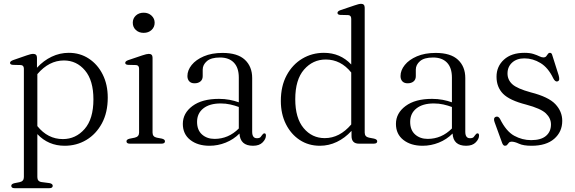

<svg xmlns="http://www.w3.org/2000/svg" viewBox="-20 -752 3008 1005"><path d="M173.5 -450V-397.5Q208 -435 250.5 -455.2Q293 -475.5 340 -475.5Q399 -475.5 445 -445.2Q491 -415 517.5 -362.2Q544 -309.5 544 -241Q544 -163 513.5 -106.5Q483 -50 432 -19.5Q381 11 318.5 11Q233 11 175.5 -50V175Q175.5 198 197.5 201L239.5 206.5Q256 210 256 220.5Q256 233 238 233H56.5Q39 233 39 220.5Q39 211 55 207L82.5 201.5Q105 197 105 175V-392Q105 -410.5 89 -411.5L47.5 -412.5Q32.5 -413.5 32.5 -423Q32.5 -431.5 49 -437.5L119.5 -462Q142 -470 153.5 -470Q173.5 -470 173.5 -450ZM314.5 -435.5Q236.5 -435.5 175.5 -364V-92Q230 -24 309 -24Q376.5 -24 422.8 -76.8Q469 -129.5 469 -232Q469 -331 425 -383.2Q381 -435.5 314.5 -435.5Z M732 -580Q707 -580 691 -595Q675 -610 675 -633Q675 -655.5 691 -670.5Q707 -685.5 732 -685.5Q757 -685.5 773.2 -670.2Q789.5 -655 789.5 -633Q789.5 -610 773.2 -595Q757 -580 732 -580ZM778.5 -450V-58Q778.5 -36 800.5 -31.5L827 -26.5Q843.5 -22.5 843.5 -12.5Q843.5 0 825 0H659.5Q642 0 642 -12.5Q642 -22 658 -26L685.5 -31.5Q708 -36.5 708 -58V-392Q708 -410.5 692 -411.5L650.5 -412.5Q635.5 -413.5 635.5 -423Q635.5 -432 652 -437.5L724.5 -462Q748 -470 759 -470Q778.5 -470 778.5 -450Z M937 -103.5Q937 -159.5 987.2 -197Q1037.5 -234.5 1126 -234.5Q1155.5 -234.5 1181.8 -229.5Q1208 -224.5 1230 -216.5V-346Q1230 -397.5 1204.2 -424.2Q1178.5 -451 1131.5 -451Q1085 -451 1063 -432Q1041 -413 1041 -387.5V-353.5Q1041 -335.5 1029.2 -325.8Q1017.5 -316 998 -316Q980.5 -316 970.8 -326.2Q961 -336.5 961 -354Q961 -384 983.2 -411.8Q1005.5 -439.5 1046.8 -457.2Q1088 -475 1145 -475Q1223.5 -475 1261.8 -439.2Q1300 -403.5 1300 -343.5V-62.5Q1300 -28.5 1324.5 -28.5Q1338.5 -28.5 1343.8 -34.5Q1349 -40.5 1353 -46.5Q1358.5 -54 1364 -54Q1372 -54 1372 -42.5Q1372 -24.5 1354.8 -6.8Q1337.5 11 1304.5 11Q1237 11 1233.5 -53Q1202.5 -22 1161.5 -5.5Q1120.5 11 1076.5 11Q1015 11 976 -19.5Q937 -50 937 -103.5ZM1011.5 -114Q1011.5 -71 1037.5 -48Q1063.5 -25 1103 -25Q1176 -25 1230 -79.5V-192Q1208.5 -200 1185.2 -205.2Q1162 -210.5 1135 -210.5Q1077 -210.5 1044.2 -184.5Q1011.5 -158.5 1011.5 -114Z M1450 -223.5Q1450 -301.5 1480.5 -358Q1511 -414.5 1562.2 -445Q1613.5 -475.5 1675.5 -475.5Q1761 -475.5 1818.5 -414.5V-653.5Q1818.5 -672 1802.5 -673L1761 -674Q1746.5 -675 1746.5 -684.5Q1746.5 -693.5 1762.5 -699L1835 -723.5Q1859 -732 1870 -732Q1889 -732 1889 -711.5V-58Q1889 -36 1911.5 -31.5L1937.5 -26.5Q1954.5 -22.5 1954.5 -12.5Q1954.5 0 1936 0H1859Q1820 0 1820 -40.5V-67Q1785.5 -29.5 1743.2 -9.2Q1701 11 1654.5 11Q1595 11 1549 -19.2Q1503 -49.5 1476.5 -102.5Q1450 -155.5 1450 -223.5ZM1525.5 -232.5Q1525.5 -134 1569.2 -81.5Q1613 -29 1680 -29Q1757.5 -29 1818.5 -100.5V-372.5Q1764 -440.5 1685 -440.5Q1617.5 -440.5 1571.5 -387.8Q1525.5 -335 1525.5 -232.5Z M2052.5 -103.5Q2052.5 -159.5 2102.8 -197Q2153 -234.5 2241.5 -234.5Q2271 -234.5 2297.2 -229.5Q2323.5 -224.5 2345.5 -216.5V-346Q2345.5 -397.5 2319.8 -424.2Q2294 -451 2247 -451Q2200.5 -451 2178.5 -432Q2156.5 -413 2156.5 -387.5V-353.5Q2156.5 -335.5 2144.8 -325.8Q2133 -316 2113.5 -316Q2096 -316 2086.2 -326.2Q2076.5 -336.5 2076.5 -354Q2076.5 -384 2098.8 -411.8Q2121 -439.5 2162.2 -457.2Q2203.5 -475 2260.5 -475Q2339 -475 2377.2 -439.2Q2415.5 -403.5 2415.5 -343.5V-62.5Q2415.5 -28.5 2440 -28.5Q2454 -28.5 2459.2 -34.5Q2464.5 -40.5 2468.5 -46.5Q2474 -54 2479.5 -54Q2487.5 -54 2487.5 -42.5Q2487.5 -24.5 2470.2 -6.8Q2453 11 2420 11Q2352.5 11 2349 -53Q2318 -22 2277 -5.5Q2236 11 2192 11Q2130.5 11 2091.5 -19.5Q2052.5 -50 2052.5 -103.5ZM2127 -114Q2127 -71 2153 -48Q2179 -25 2218.5 -25Q2291.5 -25 2345.5 -79.5V-192Q2324 -200 2300.8 -205.2Q2277.5 -210.5 2250.5 -210.5Q2192.5 -210.5 2159.8 -184.5Q2127 -158.5 2127 -114Z M2725 -446.5Q2685 -446.5 2660.8 -424.5Q2636.5 -402.5 2636.5 -367.5Q2636.5 -334 2661.8 -311Q2687 -288 2758.5 -268.5Q2851 -245 2887 -206.8Q2923 -168.5 2923 -119.5Q2923 -62 2881 -25.5Q2839 11 2762.5 11Q2719.5 11 2696.5 0.2Q2673.5 -10.5 2658 -10.5Q2648.5 -10.5 2643.8 -5Q2639 0.5 2635 5.8Q2631 11 2623 11Q2614 11 2608.5 -3.5L2568.5 -113.5Q2561 -135 2575 -140.5Q2588 -145.5 2597 -130Q2629.5 -64.5 2671.5 -41.5Q2713.5 -18.5 2760 -18.5Q2812 -18.5 2838 -40.8Q2864 -63 2864 -100.5Q2864 -133 2837.5 -158.5Q2811 -184 2734 -204.5Q2647.5 -226.5 2613.2 -261.2Q2579 -296 2579 -350.5Q2579 -404.5 2618 -440Q2657 -475.5 2725 -475.5Q2753.5 -475.5 2772.2 -469.5Q2791 -463.5 2803 -457.5Q2815 -451.5 2824 -451.5Q2834.5 -451.5 2839.2 -457.5Q2844 -463.5 2848 -469.5Q2852 -475.5 2859 -475.5Q2868 -475.5 2871 -462.5L2904 -358.5Q2907.5 -346.5 2907.2 -337.8Q2907 -329 2898.5 -326Q2886 -322 2875.5 -343Q2849 -398 2809 -422.2Q2769 -446.5 2725 -446.5Z"/></svg>

Font: Fraunces 9pt S000 Light
Style: Regular
Weight: 300
Version: Version 1.000; ttfautohint (v1.8.3)